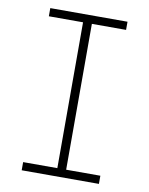

<svg xmlns="http://www.w3.org/2000/svg" viewBox="-83 -796 666 857"><g transform="rotate(10 250.0 -367.5)"><path d="M425 0H75V-37H230V-698H75V-735H425V-698H270V-37H425Z"/></g></svg>

Font: Iosevka Term Curly Extralight
Style: Regular
Weight: 200
Designer: Belleve Invis
Foundry: Belleve Invis
Version: Version 32.3.0